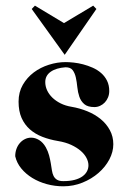

<svg xmlns="http://www.w3.org/2000/svg" viewBox="-20 -633 450 671"><path d="M201.2 18.1Q171.4 18.1 143.6 10.5Q115.7 2.9 93 -11Q70.3 -24.9 54.4 -44.2Q38.6 -63.5 33.2 -86.9Q33.2 -100.6 37.4 -112.3Q41.5 -124 49.1 -132.8Q56.6 -141.6 66.9 -146.7Q77.1 -151.9 88.9 -151.9Q103 -151.9 116.7 -143.6Q130.4 -135.3 140.1 -118.2Q147.9 -104 151.6 -89.8Q155.3 -75.7 157.5 -62.5Q159.7 -49.3 161.4 -37.8Q163.1 -26.4 167.2 -18.1Q171.4 -9.8 179.2 -4.9Q187 0 201.2 0Q224.1 0 240.7 -4.4Q257.3 -8.8 268.1 -16.6Q278.8 -24.4 283.9 -34.2Q289.1 -43.9 289.1 -55.2Q289.1 -67.9 282.2 -81.1Q275.4 -94.2 262.2 -105.7Q249 -117.2 229.2 -126.5Q209.5 -135.7 183.1 -140.1Q153.3 -145 128.2 -154.8Q103 -164.6 84.5 -180.9Q65.9 -197.3 55.4 -220.9Q44.9 -244.6 44.9 -277.8Q44.9 -311 59.8 -336.7Q74.7 -362.3 98.1 -379.9Q121.6 -397.5 150.9 -406.7Q180.2 -416 209 -416Q221.2 -416 237.3 -414.3Q253.4 -412.6 270.3 -408.2Q287.1 -403.8 303.7 -396.5Q320.3 -389.2 333.3 -377.9Q346.2 -366.7 354 -351.1Q361.8 -335.4 361.8 -314.9Q361.8 -303.2 357.7 -293Q353.5 -282.7 346.4 -275.1Q339.4 -267.6 329.8 -263.2Q320.3 -258.8 310.1 -258.8Q286.6 -258.8 274.7 -269Q262.7 -279.3 257.3 -294.9Q252 -310.5 250.2 -328.4Q248.5 -346.2 245.1 -361.8Q241.7 -377.4 234.1 -387.7Q226.6 -397.9 209 -397.9Q175.8 -395.5 157 -382.1Q138.2 -368.7 138.2 -346.2Q138.2 -331.5 144.5 -317.6Q150.9 -303.7 162.8 -292Q174.8 -280.3 191.9 -271.7Q209 -263.2 230 -259.8Q258.8 -254.9 285.2 -244.1Q311.5 -233.4 331.8 -216.8Q352.1 -200.2 364 -178Q376 -155.8 376 -128.9Q376 -102.1 362.1 -75.7Q348.1 -49.3 324.2 -28.6Q300.3 -7.8 268.6 5.1Q236.8 18.1 201.2 18.1ZM90.8 -601.6 102.1 -613.3 203.6 -552.2 305.7 -613.3 316.9 -601.6 206.1 -441.4Z"/></svg>

Font: Purple Purse
Style: Regular
Weight: 400
Designer: Astigmatic (AOETI)
Foundry: Astigmatic (AOETI)
Version: Version 1.000